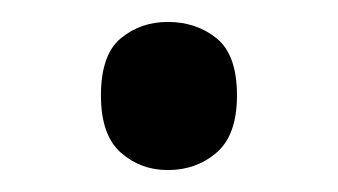

<svg xmlns="http://www.w3.org/2000/svg" viewBox="-20 -141 308 175"><path d="M72 -54Q72 -91 90 -106Q108 -121 133 -121Q159 -121 177.5 -106Q196 -91 196 -54Q196 -18 177.5 -2Q159 14 133 14Q108 14 90 -2Q72 -18 72 -54Z"/></svg>

Font: Noto Sans Old Turkic
Style: Regular
Weight: 400
Designer: Monotype Design Team
Foundry: Monotype Imaging Inc.
Version: Version 2.003; ttfautohint (v1.8.4.7-5d5b)